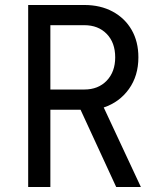

<svg xmlns="http://www.w3.org/2000/svg" viewBox="-20 -750 640 770"><path d="M93 0V-730H318Q383 -730 432 -703.5Q481 -677 508 -630Q535 -583 535 -520Q535 -446 497 -393Q459 -340 396 -319L545 0H446L303 -310H182V0ZM182 -391H318Q374 -391 408 -426.5Q442 -462 442 -520Q442 -579 408 -614Q374 -649 318 -649H182Z"/></svg>

Font: Atlassian Mono
Style: Regular
Weight: 400
Monospace: yes
Designer: Philipp Nurullin, Konstantin Bulenkov
Foundry: Modifications by Atlassian Pty Ltd, manufactured by JetBrains
Version: Version 2.304